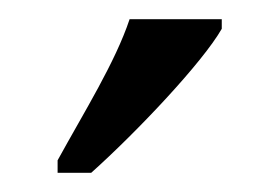

<svg xmlns="http://www.w3.org/2000/svg" viewBox="-20 -786 291 200"><path d="M40 -619V-606H75C123 -649 191 -721 211 -756V-766H115C100 -721 68 -670 40 -619Z"/></svg>

Font: Noto Serif Tamil ExtraCondensed
Style: Italic
Weight: 400
Width: 2
Italic angle: -12°
Designer: Indian Type Foundry, Tom Grace, and the Monotype Design Team
Foundry: Monotype Imaging Inc.
Version: Version 2.003